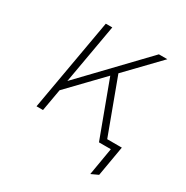

<svg xmlns="http://www.w3.org/2000/svg" viewBox="-154 -641 896 924"><g transform="rotate(30 294.0 -179.0)"><path d="M470 153 496 0H433L439 -33H538L509 135ZM119 -100 129 -157 468 -511H515ZM83 0 173 -511H209L119 0ZM430 0 313 -315 341 -345 469 0Z"/></g></svg>

Font: Overpass Thin
Style: Italic
Weight: 250
Italic angle: -10°
Designer: Delve Withrington, Dave Bailey, Thomas Jockin
Foundry: Delve Fonts LLC
Version: Version 4.000